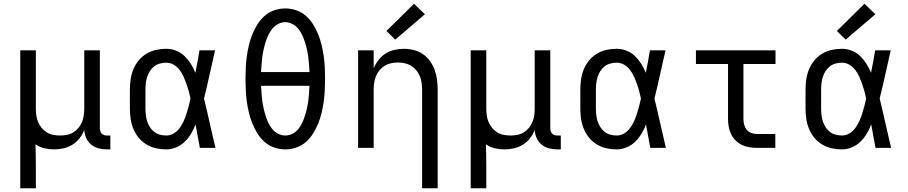

<svg xmlns="http://www.w3.org/2000/svg" viewBox="-20 -788 4840 1023"><path d="M88 215V-520H171V-210Q171 -192 173.5 -173.5Q176 -155 183 -138Q190 -121 202 -106.5Q214 -92 229.5 -82.5Q245 -73 263.5 -69.5Q282 -66 300 -66Q318 -66 336.5 -69.5Q355 -73 370.5 -82.5Q386 -92 398 -106.5Q410 -121 417 -138Q424 -155 426.5 -173.5Q429 -192 429 -210V-520H512V-104Q512 -97 514.5 -89Q517 -81 522.5 -75.5Q528 -70 535.5 -68Q543 -66 551 -66H568V8H551Q528 8 506 2.5Q484 -3 466.5 -17Q449 -31 439.5 -52Q430 -73 429 -96Q420 -72 404 -51.5Q388 -31 366.5 -17.5Q345 -4 319.5 2Q294 8 268 8Q242 8 216.5 2Q191 -4 169 -19Q170 13 170.5 44.5Q171 76 171 107V215Z M866 8Q838 8 811 2Q784 -4 760 -18.5Q736 -33 718.5 -54.5Q701 -76 690.5 -101.5Q680 -127 676 -154.5Q672 -182 672 -210V-310Q672 -338 676 -365.5Q680 -393 690.5 -418.5Q701 -444 718.5 -465.5Q736 -487 760 -501.5Q784 -516 811 -522Q838 -528 866 -528Q893 -528 918.5 -518Q944 -508 963 -489.5Q982 -471 996.5 -448Q1011 -425 1021 -400Q1027 -430 1032.5 -460Q1038 -490 1043 -520H1126Q1111 -456 1097 -391.5Q1083 -327 1067 -263Q1083 -198 1097.5 -132Q1112 -66 1128 0H1045Q1039 -31 1033.5 -62Q1028 -93 1022 -125Q1012 -99 998 -75.5Q984 -52 964.5 -33Q945 -14 919 -3Q893 8 866 8ZM866 -66Q887 -66 905.5 -77Q924 -88 936.5 -105Q949 -122 958 -141.5Q967 -161 973.5 -181.5Q980 -202 985.5 -222.5Q991 -243 995 -263Q991 -283 985.5 -303Q980 -323 973 -342.5Q966 -362 957.5 -381Q949 -400 936 -416.5Q923 -433 905 -443.5Q887 -454 866 -454Q849 -454 832 -449.5Q815 -445 801.5 -434.5Q788 -424 778.5 -409Q769 -394 764 -378Q759 -362 757 -344.5Q755 -327 755 -310V-210Q755 -193 757 -175.5Q759 -158 764 -142Q769 -126 778.5 -111Q788 -96 801.5 -85.5Q815 -75 832 -70.5Q849 -66 866 -66Z M1500 8Q1470 8 1441 -2Q1412 -12 1389.5 -32Q1367 -52 1351 -78Q1335 -104 1324 -131.5Q1313 -159 1306 -188.5Q1299 -218 1295 -247.5Q1291 -277 1289.5 -307Q1288 -337 1288 -368Q1288 -398 1289.5 -428Q1291 -458 1295 -487.5Q1299 -517 1306 -546.5Q1313 -576 1324 -603.5Q1335 -631 1351 -657Q1367 -683 1389.5 -703Q1412 -723 1441 -733Q1470 -743 1500 -743Q1530 -743 1559 -733Q1588 -723 1610.5 -703Q1633 -683 1649 -657Q1665 -631 1676 -603.5Q1687 -576 1694 -546.5Q1701 -517 1705 -487.5Q1709 -458 1710.5 -428Q1712 -398 1712 -368Q1712 -337 1710.5 -307Q1709 -277 1705 -247.5Q1701 -218 1694 -188.5Q1687 -159 1676 -131.5Q1665 -104 1649 -78Q1633 -52 1610.5 -32Q1588 -12 1559 -2Q1530 8 1500 8ZM1371 -404H1629Q1628 -424 1626.5 -444.5Q1625 -465 1622.5 -484.5Q1620 -504 1615.5 -524Q1611 -544 1605 -563Q1599 -582 1590.5 -600.5Q1582 -619 1569.5 -634.5Q1557 -650 1538.5 -660Q1520 -670 1500 -670Q1480 -670 1461.5 -660Q1443 -650 1430.5 -634.5Q1418 -619 1409.5 -600.5Q1401 -582 1395 -563Q1389 -544 1384.5 -524Q1380 -504 1377.5 -484.5Q1375 -465 1373.5 -444.5Q1372 -424 1371 -404ZM1500 -66Q1520 -66 1538.5 -75.5Q1557 -85 1569.5 -100.5Q1582 -116 1590.5 -134.5Q1599 -153 1605 -172Q1611 -191 1615.5 -211Q1620 -231 1622.5 -250.5Q1625 -270 1626.5 -290.5Q1628 -311 1629 -331H1371Q1372 -311 1373.5 -290.5Q1375 -270 1377.5 -250.5Q1380 -231 1384.5 -211Q1389 -191 1395 -172Q1401 -153 1409.5 -134.5Q1418 -116 1430.5 -100.5Q1443 -85 1461.5 -75.5Q1480 -66 1500 -66Z M2229 215V-310Q2229 -328 2226.5 -346.5Q2224 -365 2217 -382Q2210 -399 2198 -413.5Q2186 -428 2170.5 -437.5Q2155 -447 2136.5 -451Q2118 -455 2100 -455Q2082 -455 2063.5 -451Q2045 -447 2029.5 -437.5Q2014 -428 2002 -413.5Q1990 -399 1983 -382Q1976 -365 1973.5 -346.5Q1971 -328 1971 -310V0H1888V-520H1971V-424Q1981 -448 1997 -468.5Q2013 -489 2034 -502.5Q2055 -516 2080.5 -522Q2106 -528 2132 -528Q2158 -528 2184.5 -521.5Q2211 -515 2233 -500Q2255 -485 2271 -462.5Q2287 -440 2296 -415Q2305 -390 2308.5 -363.5Q2312 -337 2312 -310V215ZM2086 -577 2039 -623 2186 -768 2244 -712Z M2488 215V-520H2571V-210Q2571 -192 2573.5 -173.5Q2576 -155 2583 -138Q2590 -121 2602 -106.5Q2614 -92 2629.5 -82.5Q2645 -73 2663.5 -69.5Q2682 -66 2700 -66Q2718 -66 2736.5 -69.5Q2755 -73 2770.5 -82.5Q2786 -92 2798 -106.5Q2810 -121 2817 -138Q2824 -155 2826.5 -173.5Q2829 -192 2829 -210V-520H2912V-104Q2912 -97 2914.5 -89Q2917 -81 2922.5 -75.5Q2928 -70 2935.5 -68Q2943 -66 2951 -66H2968V8H2951Q2928 8 2906 2.5Q2884 -3 2866.5 -17Q2849 -31 2839.5 -52Q2830 -73 2829 -96Q2820 -72 2804 -51.5Q2788 -31 2766.5 -17.5Q2745 -4 2719.5 2Q2694 8 2668 8Q2642 8 2616.5 2Q2591 -4 2569 -19Q2570 13 2570.5 44.5Q2571 76 2571 107V215Z M3266 8Q3238 8 3211 2Q3184 -4 3160 -18.5Q3136 -33 3118.5 -54.5Q3101 -76 3090.5 -101.5Q3080 -127 3076 -154.5Q3072 -182 3072 -210V-310Q3072 -338 3076 -365.5Q3080 -393 3090.5 -418.5Q3101 -444 3118.5 -465.5Q3136 -487 3160 -501.5Q3184 -516 3211 -522Q3238 -528 3266 -528Q3293 -528 3318.5 -518Q3344 -508 3363 -489.5Q3382 -471 3396.5 -448Q3411 -425 3421 -400Q3427 -430 3432.5 -460Q3438 -490 3443 -520H3526Q3511 -456 3497 -391.5Q3483 -327 3467 -263Q3483 -198 3497.5 -132Q3512 -66 3528 0H3445Q3439 -31 3433.5 -62Q3428 -93 3422 -125Q3412 -99 3398 -75.5Q3384 -52 3364.5 -33Q3345 -14 3319 -3Q3293 8 3266 8ZM3266 -66Q3287 -66 3305.5 -77Q3324 -88 3336.5 -105Q3349 -122 3358 -141.5Q3367 -161 3373.5 -181.5Q3380 -202 3385.5 -222.5Q3391 -243 3395 -263Q3391 -283 3385.5 -303Q3380 -323 3373 -342.5Q3366 -362 3357.5 -381Q3349 -400 3336 -416.5Q3323 -433 3305 -443.5Q3287 -454 3266 -454Q3249 -454 3232 -449.5Q3215 -445 3201.5 -434.5Q3188 -424 3178.5 -409Q3169 -394 3164 -378Q3159 -362 3157 -344.5Q3155 -327 3155 -310V-210Q3155 -193 3157 -175.5Q3159 -158 3164 -142Q3169 -126 3178.5 -111Q3188 -96 3201.5 -85.5Q3215 -75 3232 -70.5Q3249 -66 3266 -66Z M4013 0Q3993 0 3972 -3.5Q3951 -7 3932.5 -16Q3914 -25 3899 -40Q3884 -55 3875 -74Q3866 -93 3862.5 -113.5Q3859 -134 3859 -155V-447H3688V-520H4112V-447H3941V-155Q3941 -139 3945 -124Q3949 -109 3958.5 -97Q3968 -85 3983 -79.5Q3998 -74 4013 -74H4111V0Z M4466 8Q4438 8 4411 2Q4384 -4 4360 -18.5Q4336 -33 4318.5 -54.5Q4301 -76 4290.5 -101.5Q4280 -127 4276 -154.5Q4272 -182 4272 -210V-310Q4272 -338 4276 -365.5Q4280 -393 4290.5 -418.5Q4301 -444 4318.5 -465.5Q4336 -487 4360 -501.5Q4384 -516 4411 -522Q4438 -528 4466 -528Q4493 -528 4518.5 -518Q4544 -508 4563 -489.5Q4582 -471 4596.5 -448Q4611 -425 4621 -400Q4627 -430 4632.5 -460Q4638 -490 4643 -520H4726Q4711 -456 4697 -391.5Q4683 -327 4667 -263Q4683 -198 4697.5 -132Q4712 -66 4728 0H4645Q4639 -31 4633.5 -62Q4628 -93 4622 -125Q4612 -99 4598 -75.5Q4584 -52 4564.5 -33Q4545 -14 4519 -3Q4493 8 4466 8ZM4466 -66Q4487 -66 4505.5 -77Q4524 -88 4536.5 -105Q4549 -122 4558 -141.5Q4567 -161 4573.5 -181.5Q4580 -202 4585.5 -222.5Q4591 -243 4595 -263Q4591 -283 4585.5 -303Q4580 -323 4573 -342.5Q4566 -362 4557.5 -381Q4549 -400 4536 -416.5Q4523 -433 4505 -443.5Q4487 -454 4466 -454Q4449 -454 4432 -449.5Q4415 -445 4401.5 -434.5Q4388 -424 4378.5 -409Q4369 -394 4364 -378Q4359 -362 4357 -344.5Q4355 -327 4355 -310V-210Q4355 -193 4357 -175.5Q4359 -158 4364 -142Q4369 -126 4378.5 -111Q4388 -96 4401.5 -85.5Q4415 -75 4432 -70.5Q4449 -66 4466 -66ZM4486 -577 4439 -623 4586 -768 4644 -712Z"/></svg>

Font: Iosevka SS04 Extended
Style: Regular
Weight: 400
Width: 7
Monospace: yes
Designer: Belleve Invis
Foundry: Belleve Invis
Version: Version 19.0.0; ttfautohint (v1.8.4)